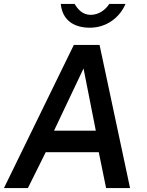

<svg xmlns="http://www.w3.org/2000/svg" viewBox="-24 -950 745 970"><path d="M610 -930H528C508 -899 474 -875 434 -875C392 -875 369 -904 353 -930H283C291 -849 348 -810 430 -810C513 -810 580 -860 610 -930ZM-4 0H117L207 -181H475L512 0H633L479 -723H349ZM249 -290 398 -604 460 -290Z"/></svg>

Font: United Sans SemiBold
Style: Italic
Weight: 600
Italic angle: -8°
Designer: Pablo Impallari, Rodrigo Fuenzalida (Modified by Dan O. Williams)
Version: Version 1.000;PS 001.000;hotconv 1.0.88;makeotf.lib2.5.64775